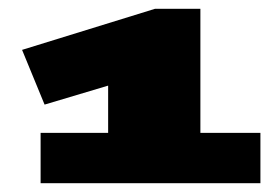

<svg xmlns="http://www.w3.org/2000/svg" viewBox="-20 -785 634 435"><path d="M72 -370V-484H225V-591L81 -548L30 -672L331 -765H434V-484H570V-370Z"/></svg>

Font: Georama ExtraExtended ExtraBold
Style: Regular
Weight: 800
Width: 8
Designer: Jean-Baptiste Levee
Foundry: Production Type
Version: Version 1.000